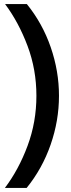

<svg xmlns="http://www.w3.org/2000/svg" viewBox="-20 -780 350 944"><path d="M5 -760H112Q189 -665 229.5 -547.5Q270 -430 270 -309Q270 -187 229 -69Q188 49 111 144H4Q72 54 115.5 -63Q159 -180 159 -309Q159 -438 115.5 -554Q72 -670 5 -760Z"/></svg>

Font: SUSE Thin SemiBold
Style: Regular
Weight: 600
Version: Version 1.000